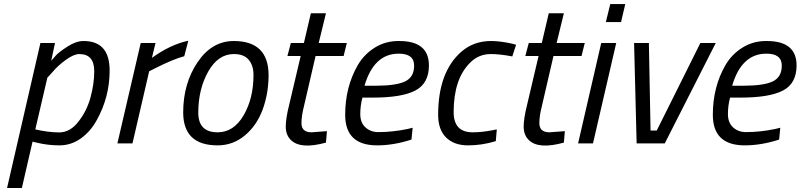

<svg xmlns="http://www.w3.org/2000/svg" viewBox="-20 -714 3986 956"><path d="M375 -444.8Q347.2 -444.8 307.1 -415.5Q267.1 -386.2 242.2 -356L215.8 -327.1L155.8 -69.8Q220.7 -54.7 274.9 -54.7Q329.1 -54.7 370.6 -108.4Q412.1 -161.1 430.7 -229Q449.2 -296.9 449.2 -359.9Q449.2 -444.8 375 -444.8ZM396 -509.8Q525.9 -509.8 525.9 -362.8Q525.9 -231 461.9 -116.2Q431.6 -60.1 382.8 -24.9Q334 9.8 275.9 9.8Q217.8 9.8 162.1 -3.9L142.1 -8.8L88.9 222.2H15.1L181.2 -500H253.9L234.9 -411.1Q243.7 -421.9 258.8 -438.5Q273.9 -455.1 316.4 -482.4Q358.9 -509.8 396 -509.8Z M564.5 0 680.7 -500H754.4L736.3 -425.8Q829.1 -492.7 917.5 -511.2L897.5 -434.1Q843.3 -419.9 752.4 -374L722.7 -358.9L639.6 0Z M1063.5 -55.2Q1143.6 -55.2 1192.9 -139.6Q1242.2 -224.1 1242.2 -340.8Q1242.2 -388.7 1217.8 -417Q1193.4 -445.3 1144 -444.8Q1065.9 -444.8 1016.6 -357.4Q967.3 -270 967.3 -152.8Q967.3 -55.2 1063.5 -55.2ZM1144 -509.8Q1316.9 -509.8 1317.4 -339.8Q1316.9 -247.1 1287.6 -168Q1258.3 -88.9 1199.2 -39.6Q1140.1 9.8 1063.5 9.8Q892.6 9.8 892.1 -153.8Q892.1 -297.9 963.4 -403.8Q1034.7 -509.8 1144 -509.8Z M1481 -101.1Q1481 -55.2 1531.2 -55.2L1607.9 -61L1603 -3.9Q1479 30.3 1430.2 -15.1Q1403.3 -40 1402.8 -82Q1402.8 -124 1418.9 -188L1477.1 -435.1H1411.1L1428.2 -500H1493.2L1527.8 -647.9H1603L1566.9 -500H1707L1690.9 -435.1H1551.3L1493.2 -184.1Q1481 -136.2 1481 -101.1Z M1850.1 -287.1Q1952.1 -287.1 1997.1 -308.6Q2042 -330.1 2042 -387.2Q2042 -447.3 1964.8 -446.8Q1841.8 -446.8 1794.9 -287.1ZM1863.8 -56.2Q1934.6 -56.2 2009.8 -71.8L2034.7 -78.1L2028.8 -19Q1939.9 9.8 1857.9 9.8Q1698.7 9.8 1698.7 -142.1Q1698.7 -281.2 1761.7 -390.1Q1793.5 -444.3 1847.2 -477.5Q1900.9 -510.7 1967.8 -509.8Q2115.7 -509.8 2115.7 -388.2Q2115.7 -299.3 2048.8 -263.7Q1981.9 -228 1835.9 -228H1784.7Q1773.9 -189 1773.9 -146Q1773.9 -103 1799.8 -79.6Q1825.7 -56.2 1863.8 -56.2Z M2238.8 -155.8Q2238.8 -55.2 2333.5 -55.2Q2380.4 -55.2 2433.6 -65.9L2453.6 -69.8L2448.7 -11.2Q2379.9 9.8 2310.5 9.8Q2241.2 9.8 2201.2 -29.3Q2161.6 -68.8 2161.6 -142.1Q2161.6 -356 2277.8 -457Q2338.9 -509.8 2424.8 -509.8Q2471.7 -509.8 2531.7 -496.1L2549.8 -491.2L2530.8 -433.1Q2465.8 -445.3 2422.9 -444.8Q2362.8 -444.8 2319.8 -400.9Q2238.8 -319.8 2238.8 -155.8Z M2665.5 -101.1Q2665.5 -55.2 2715.8 -55.2L2792.5 -61L2787.6 -3.9Q2663.6 30.3 2614.7 -15.1Q2587.9 -40 2587.4 -82Q2587.4 -124 2603.5 -188L2661.6 -435.1H2595.7L2612.8 -500H2677.7L2712.4 -647.9H2787.6L2751.5 -500H2891.6L2875.5 -435.1H2735.8L2677.7 -184.1Q2665.5 -136.2 2665.5 -101.1Z M2996.6 -604 3018.6 -693.8H3093.3L3072.3 -604ZM2858.4 0 2973.6 -500H3048.3L2932.6 0Z M3137.2 -500H3210.9L3219.2 -64H3250L3467.3 -500H3543.9L3290 0H3149.9Z M3680.7 -287.1Q3782.7 -287.1 3827.6 -308.6Q3872.6 -330.1 3872.6 -387.2Q3872.6 -447.3 3795.4 -446.8Q3672.4 -446.8 3625.5 -287.1ZM3694.3 -56.2Q3765.1 -56.2 3840.3 -71.8L3865.2 -78.1L3859.4 -19Q3770.5 9.8 3688.5 9.8Q3529.3 9.8 3529.3 -142.1Q3529.3 -281.2 3592.3 -390.1Q3624 -444.3 3677.7 -477.5Q3731.4 -510.7 3798.3 -509.8Q3946.3 -509.8 3946.3 -388.2Q3946.3 -299.3 3879.4 -263.7Q3812.5 -228 3666.5 -228H3615.2Q3604.5 -189 3604.5 -146Q3604.5 -103 3630.4 -79.6Q3656.2 -56.2 3694.3 -56.2Z"/></svg>

Font: TitilliumWeb-Italic
Style: Italic
Weight: 400
Italic angle: -13°
Version: Version 1.001;PS 57.000;hotconv 1.0.70;makeotf.lib2.5.55311